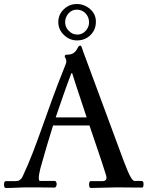

<svg xmlns="http://www.w3.org/2000/svg" viewBox="-26 -933 734 955"><path d="M501 -63Q482 -124 461 -185Q440 -246 419 -309H238Q205 -204 175 -96Q171 -80 169 -68Q167 -56 167 -48Q167 -33 173 -33H245Q251 -33 253.5 -27.5Q256 -22 256 -17Q256 -13 253.5 -6.5Q251 0 243 0Q227 0 203 -0.5Q179 -1 155 -1Q131 -1 114 -1Q85 -1 58 0.5Q31 2 3 2Q-6 2 -6 -15Q-6 -32 3 -32H53Q75 -32 86 -54Q115 -116 138 -176Q161 -236 184 -301Q207 -366 233.5 -439Q260 -512 295 -599Q298 -607 301 -614.5Q304 -622 304 -628Q304 -637 300 -643Q296 -649 296 -653Q296 -661 306 -661Q327 -661 338 -668Q349 -675 354 -683.5Q359 -692 363 -699Q367 -706 374 -706Q378 -706 381 -696.5Q384 -687 388 -676L589 -133Q611 -75 623 -54Q635 -33 642 -33H678Q688 -33 688 -18Q688 -11 686.5 -5.5Q685 0 680 0Q641 0 610.5 -0.5Q580 -1 553 -1Q527 -1 491.5 0.5Q456 2 426 2Q417 2 417 -16Q417 -32 426 -32H483Q511 -32 501 -63ZM329 -569Q308 -514 289 -459.5Q270 -405 251 -349H405Q388 -402 369.5 -456.5Q351 -511 333 -569ZM357 -732Q320 -732 292 -759Q264 -786 264 -823Q264 -861 291.5 -887Q319 -913 356 -913Q393 -913 422 -888Q451 -863 451 -825Q451 -785 424 -758.5Q397 -732 357 -732ZM359 -761Q383 -761 400 -779.5Q417 -798 417 -822Q417 -848 399.5 -866.5Q382 -885 356 -885Q331 -885 314.5 -866Q298 -847 298 -823Q298 -798 316 -779.5Q334 -761 359 -761Z"/></svg>

Font: Sedan SC
Style: Regular
Weight: 400
Designer: Sebastian Salazar
Foundry: Sebastian Salazar
Version: Version 1.100; ttfautohint (v1.8.4.7-5d5b)